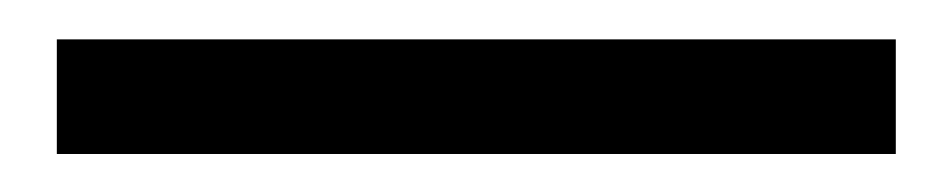

<svg xmlns="http://www.w3.org/2000/svg" viewBox="-20 -13 491 99"><path d="M441.9 66.4V7.3H9.3V66.4Z"/></svg>

Font: Shabnam FD Light
Style: Regular
Weight: 300
Foundry: DejaVu fonts team - Redesigned by Saber Rastikerdar - Based on Vazir font
Version: Version 5.00;October 20, 2019;FontCreator 12.0.0.2547 64-bit